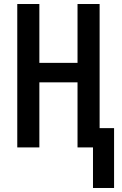

<svg xmlns="http://www.w3.org/2000/svg" viewBox="-20 -734 609 956"><path d="M443 202H548V-96H476V-714H366V-421H176V-714H66V0H176V-324H366V0H443Z"/></svg>

Font: Noto Sans Display Condensed Medium
Style: Regular
Weight: 500
Width: 3
Designer: Monotype Design Team
Foundry: Monotype Imaging Inc.
Version: Version 1.900